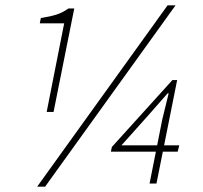

<svg xmlns="http://www.w3.org/2000/svg" viewBox="-20 -692 764 724"><path d="M156 -270 222 -604H130L134 -624Q172 -630 194.5 -637.5Q217 -645 238 -660H260L182 -270ZM120 12 612 -672H642L150 12ZM544 0 592 -242 616 -340H612L540 -258L438 -144H656L650 -120H398L402 -138L630 -390H648L570 0Z"/></svg>

Font: Source Sans 3
Style: Italic
Weight: 200
Italic angle: -11°
Designer: Paul D. Hunt
Foundry: Adobe
Version: Version 3.046;hotconv 1.0.118;makeotfexe 2.5.65603